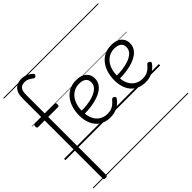

<svg xmlns="http://www.w3.org/2000/svg" viewBox="-306 -1267 2031 2031"><g transform="rotate(-45 709.0 -252.0)"><path d="M195 -452V416Q195 426 188 430.5Q181 435 168 435Q154 435 148 430.5Q142 426 142 416V-452H42Q35 -452 30.5 -458Q26 -464 26 -476Q26 -500 41 -500H142V-784Q142 -842 161 -876Q180 -910 211.5 -924.5Q243 -939 279 -939Q320 -939 354 -922Q388 -905 408 -883Q415 -875 413 -867.5Q411 -860 404 -852Q397 -845 389 -844.5Q381 -844 373 -851Q354 -866 331 -878Q308 -890 278 -890Q239 -890 217 -867Q195 -844 195 -778V-500H344Q359 -500 359 -477Q359 -452 344 -452ZM0 410H366V420H0ZM0 -20H366V0H0ZM0 -505H366V-500H0ZM0 -930H366V-920H0Z M659 18Q585 18 535.5 -15Q486 -48 461.5 -104Q437 -160 437 -229Q437 -294 454 -347.5Q471 -401 502.5 -439.5Q534 -478 578 -498.5Q622 -519 677 -519Q731 -519 765 -502Q799 -485 816 -456.5Q833 -428 833 -393Q833 -355 816 -324.5Q799 -294 768 -271.5Q737 -249 694 -234Q651 -219 598 -211Q545 -203 486 -203V-249Q531 -248 573.5 -253.5Q616 -259 653 -269.5Q690 -280 718 -297Q746 -314 761.5 -337Q777 -360 777 -390Q777 -430 749.5 -450Q722 -470 673 -470Q638 -470 605.5 -456Q573 -442 547.5 -413.5Q522 -385 507 -342Q492 -299 492 -240Q492 -168 515 -122Q538 -76 576.5 -53.5Q615 -31 662 -31Q701 -31 726.5 -42Q752 -53 770.5 -70Q789 -87 805 -106Q814 -114 821.5 -113.5Q829 -113 838 -107Q846 -101 849 -93Q852 -85 845 -77Q829 -53 802.5 -31Q776 -9 740 4.5Q704 18 659 18ZM366 410H892V420H366ZM366 -20H892V0H366ZM366 -505H892V-500H366ZM366 -930H892V-920H366Z M1185 18Q1111 18 1061.5 -15Q1012 -48 987.5 -104Q963 -160 963 -229Q963 -294 980 -347.5Q997 -401 1028.5 -439.5Q1060 -478 1104 -498.5Q1148 -519 1203 -519Q1257 -519 1291 -502Q1325 -485 1342 -456.5Q1359 -428 1359 -393Q1359 -355 1342 -324.5Q1325 -294 1294 -271.5Q1263 -249 1220 -234Q1177 -219 1124 -211Q1071 -203 1012 -203V-249Q1057 -248 1099.5 -253.5Q1142 -259 1179 -269.5Q1216 -280 1244 -297Q1272 -314 1287.5 -337Q1303 -360 1303 -390Q1303 -430 1275.5 -450Q1248 -470 1199 -470Q1164 -470 1131.5 -456Q1099 -442 1073.5 -413.5Q1048 -385 1033 -342Q1018 -299 1018 -240Q1018 -168 1041 -122Q1064 -76 1102.5 -53.5Q1141 -31 1188 -31Q1227 -31 1252.5 -42Q1278 -53 1296.5 -70Q1315 -87 1331 -106Q1340 -114 1347.5 -113.5Q1355 -113 1364 -107Q1372 -101 1375 -93Q1378 -85 1371 -77Q1355 -53 1328.5 -31Q1302 -9 1266 4.5Q1230 18 1185 18ZM892 410H1418V420H892ZM892 -20H1418V0H892ZM892 -505H1418V-500H892ZM892 -930H1418V-920H892Z"/></g></svg>

Font: Playwrite DE Grund Guides
Style: Regular
Weight: 400
Designer: Veronika Burian, José Scaglione
Foundry: TypeTogether
Version: Version 1.003